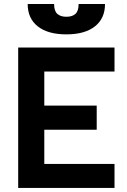

<svg xmlns="http://www.w3.org/2000/svg" viewBox="-20 -928 626 948"><path d="M69.8 0V-693.4H198.7V0ZM69.8 0V-118.7H545.4V0ZM69.8 -287.6V-406.7H457.5V-287.6ZM69.8 -574.7V-693.4H545.4V-574.7ZM307.6 -758.3Q216.8 -758.3 166.7 -797.6Q116.7 -836.9 116.7 -908.2H247.1Q247.1 -873.5 263.2 -859.4Q279.3 -845.2 307.8 -845.2Q336.6 -845.2 352.4 -859.4Q368.2 -873.5 368.2 -908.2H498.5Q498.5 -836.9 448.5 -797.6Q398.5 -758.3 307.6 -758.3Z"/></svg>

Font: Cascadia Code
Style: Regular
Weight: 400
Monospace: yes
Designer: Aaron Bell
Foundry: Saja Typeworks
Version: Version 2106.017